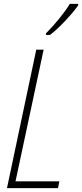

<svg xmlns="http://www.w3.org/2000/svg" viewBox="-20 -970 423 990"><path d="M16 0 167 -714H205L60 -35H286L279 0ZM217 -798Q252 -833 286.5 -875.5Q321 -918 340 -950H383V-942Q368 -921 343 -892Q318 -863 290 -835.5Q262 -808 238 -790H217Z"/></svg>

Font: Noto Sans Condensed ExtraLight
Style: Italic
Weight: 200
Width: 3
Italic angle: -12°
Designer: Monotype Design Team
Foundry: Monotype Imaging Inc.
Version: Version 2.013; ttfautohint (v1.8.4.7-5d5b)